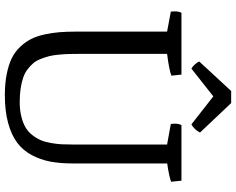

<svg xmlns="http://www.w3.org/2000/svg" viewBox="-110 -840 963 783"><g transform="rotate(90 371.5 -448.5)"><path d="M259.8 -747.6Q252.4 -751.5 243.2 -761.2Q233.9 -771 231 -779.8L351.1 -909.7H400.4L520.5 -782.7Q515.6 -772 505.6 -761.7Q495.6 -751.5 487.3 -747.6L373 -836.9ZM108.9 -278.3V-648.4L27.8 -663.6Q26.4 -667 26.4 -680.7Q26.4 -696.3 32.2 -707H284.2L288.6 -666Q265.1 -656.7 199.7 -648.4V-296.4Q199.7 -268.6 200.2 -249.3Q200.7 -230 202.9 -206.5Q205.1 -183.1 209.2 -167Q213.4 -150.9 220.5 -132.8Q227.5 -114.7 237.5 -103Q247.6 -91.3 262.2 -79.8Q276.9 -68.4 295.9 -61.8Q314.9 -55.2 339.8 -51.3Q364.7 -47.4 395.5 -47.4Q429.2 -47.4 456.1 -54.2Q482.9 -61 500.7 -71.8Q518.6 -82.5 531.7 -99.9Q544.9 -117.2 552 -134.3Q559.1 -151.4 563.2 -175Q567.4 -198.7 568.4 -217.8Q569.3 -236.8 569.3 -262.2V-648.4L485.8 -663.6Q484.4 -667 484.4 -680.7Q484.4 -696.3 490.2 -707H716.8L721.2 -665Q701.2 -656.7 646.5 -648.9V-262.2Q646.5 -211.4 638.9 -171.6Q631.3 -131.8 612.3 -96.2Q593.3 -60.5 562 -37.1Q530.8 -13.7 481.9 -0.2Q433.1 13.2 368.2 13.2Q320.3 13.2 282.2 5.6Q244.1 -2 217.3 -15.1Q190.4 -28.3 170.7 -49.6Q150.9 -70.8 139.2 -93.8Q127.4 -116.7 120.6 -148.2Q113.8 -179.7 111.3 -209.7Q108.9 -239.7 108.9 -278.3Z"/></g></svg>

Font: Fjord
Style: One
Weight: 400
Designer: Viktoriya Grabowska
Foundry: Viktoriya Grabowska
Version: Version 1.002